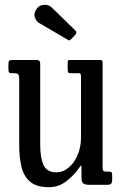

<svg xmlns="http://www.w3.org/2000/svg" viewBox="-20 -770 502 800"><path d="M60 -166V-442Q60 -457 55.2 -461Q50.5 -465 38.5 -465H29.5Q20 -465 17.5 -468.5Q15 -472 15 -482.5V-497Q15 -513.5 18 -516.8Q21 -520 37 -520H131Q141.5 -520 144.5 -515.8Q147.5 -511.5 147.5 -503.5V-167Q147.5 -111.5 161.8 -81.8Q176 -52 214 -52Q243 -52 266.5 -72Q290 -92 303.8 -125Q317.5 -158 317.5 -197V-448Q317.5 -465 312 -465H274.5Q266 -465 264 -468.5Q262 -472 262 -486V-508Q262 -516.5 264 -518.2Q266 -520 274 -520H391.5Q404 -520 405.8 -518Q407.5 -516 407.5 -503V-74.5Q407.5 -62 410.5 -58.5Q413.5 -55 422.5 -55H433.5Q444 -55 445.8 -50.2Q447.5 -45.5 447.5 -31V-23.5Q447.5 -9.5 443.2 -4.8Q439 0 426 0H351Q336 0 327.8 -5.2Q319.5 -10.5 319.5 -29.5V-53Q319.5 -78.5 319 -80.8Q318.5 -83 307 -67Q289.5 -41 257.2 -15.5Q225 10 184.5 10Q133.5 10 106.8 -11.8Q80 -33.5 70 -73Q60 -112.5 60 -166ZM262 -604.5 144 -673.5Q131.5 -681 125.5 -696.2Q119.5 -711.5 130.5 -730Q140.5 -747.5 161.5 -749.8Q182.5 -752 196.5 -738L293.5 -643.5Q302.5 -634.5 294 -625.5L277 -607.5Q273 -603 270.2 -602Q267.5 -601 262 -604.5Z"/></svg>

Font: Besley* Condensed
Style: Regular
Weight: 400
Width: 3
Designer: Owen Earl
Foundry: indestructible type*
Version: Version 3.000; ttfautohint (v1.8.3)